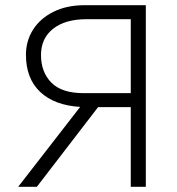

<svg xmlns="http://www.w3.org/2000/svg" viewBox="-20 -720 682 740"><path d="M50 0 289 -308Q189.5 -314 134.8 -365.8Q80 -417.5 80 -509Q80 -562.5 107.5 -605.8Q135 -649 186 -674.5Q237 -700 307 -700H542V0H484V-307H358L122 0ZM302 -361H484V-646H314Q231 -646 184.5 -609Q138 -572 138 -508Q138 -442 178 -401.5Q218 -361 302 -361Z"/></svg>

Font: Geologica-Sharp
Style: Regular
Weight: 100
Designer: Sindre Bremnes, Frode Helland
Foundry: Monokrom Skriftforlag AS
Version: Version 1.010;gftools[0.9.28]